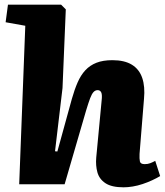

<svg xmlns="http://www.w3.org/2000/svg" viewBox="-20 -787 704 820"><path d="M664 -35Q649 -26 629.5 -17Q610 -8 589 -1Q568 6 547 9.5Q526 13 508 13Q457 13 430.5 -4.5Q404 -22 396 -51Q388 -80 391 -114L414 -357Q417 -382 412.5 -392Q408 -402 397 -402Q387 -402 379.5 -394Q372 -386 365 -367.5Q358 -349 348 -316L256 0H62L88 -677L4 -692L14 -767H241L261 -747L247 -411L215 -141L225 -140L287 -365Q298 -404 311.5 -435Q325 -466 344.5 -487Q364 -508 392 -519Q420 -530 460 -530Q512 -530 543.5 -510.5Q575 -491 587.5 -454Q600 -417 595 -365L576 -130Q575 -109 577.5 -97.5Q580 -86 598 -86Q611 -86 621.5 -90Q632 -94 643 -100Z"/></svg>

Font: Literata 18pt ExtraBold
Style: Italic
Weight: 800
Italic angle: -2°
Designer: Latin by Veronika Burian and Jose Scaglione. Greek by Irene Vlachou. Cyrillic by Vera Evstafieva
Foundry: TypeTogether
Version: Version 3.103;gftools[0.9.29]